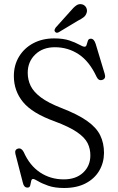

<svg xmlns="http://www.w3.org/2000/svg" viewBox="-20 -900 575 935"><path d="M292 15.5Q246.5 15.5 215.2 4.5Q184 -6.5 165.8 -17.5Q147.5 -28.5 141 -28.5Q133.5 -28.5 131.8 -18Q130 -7.5 127.2 3Q124.5 13.5 114 13.5Q96.5 13.5 91.5 -9.5L55 -150.5Q50 -172 68.5 -176.5Q84.5 -180.5 95.5 -159.5Q124.5 -94 175.2 -60.2Q226 -26.5 290.5 -26.5Q349.5 -26.5 384.5 -59Q419.5 -91.5 420 -142Q420.5 -174.5 406.8 -202.5Q393 -230.5 355.2 -256.5Q317.5 -282.5 245 -309.5Q137 -348.5 92.2 -403Q47.5 -457.5 47.5 -529.5Q47.5 -583 72.8 -624.5Q98 -666 142.2 -689.5Q186.5 -713 244 -713Q288 -713 317.8 -703Q347.5 -693 365.5 -682.8Q383.5 -672.5 392 -672.5Q399.5 -672.5 402 -682.2Q404.5 -692 408 -701.8Q411.5 -711.5 422.5 -711.5Q438 -711.5 446 -686L490 -540Q497 -517 478.5 -511Q460.5 -505 450.5 -525.5Q415.5 -601 363.5 -635.5Q311.5 -670 247 -670Q188.5 -670 151.8 -634.8Q115 -599.5 115 -545.5Q115 -511 129.5 -481.5Q144 -452 179.5 -425.5Q215 -399 279 -374Q358 -343.5 403.5 -311.5Q449 -279.5 467.8 -241.5Q486.5 -203.5 486.5 -155Q486 -107 463 -68.2Q440 -29.5 396.8 -7Q353.5 15.5 292 15.5ZM322 -844.5Q338 -864 351.5 -873.5Q365 -883 381 -878.5Q394 -874.5 400 -862.5Q406 -850.5 402 -838Q398 -824.5 387.5 -816.2Q377 -808 360 -799.5L266 -743Q254.5 -737 248 -745.5Q244 -750 246 -755.5Q248 -761 251.5 -766Z"/></svg>

Font: Fraunces 72pt SuperSoft Light
Style: Regular
Weight: 300
Version: Version 1.000;[0bf87f6ff]